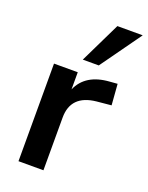

<svg xmlns="http://www.w3.org/2000/svg" viewBox="-143 -830 697 904"><g transform="rotate(20 206.0 -378.5)"><path d="M387 -397 314 -390Q190 -377 190 -264V0H65V-489H184V-403Q222 -491 341 -499L379 -502ZM266 -553H186L285 -757H412Z"/></g></svg>

Font: wassup Sans
Style: Bold
Weight: 700
Version: Version 2.001